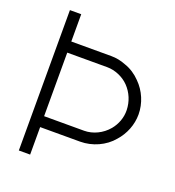

<svg xmlns="http://www.w3.org/2000/svg" viewBox="-136 -857 878 964"><g transform="rotate(20 303.5 -375.0)"><path d="M508.3 -535.4C486.5 -558.3 457.3 -578.1 426 -588.5C400 -599 374 -604.2 346.9 -604.2H133.3V-750H72.9V0H133.3V-146.9H346.9C411.5 -146.9 477.1 -176 517.7 -225C554.2 -265.6 576 -319.8 576 -375C576 -434.4 551 -493.8 508.3 -535.4ZM474 -266.7C441.7 -228.1 393.8 -205.2 346.9 -205.2H133.3V-544.8H346.9C388.5 -544.8 433.3 -526 462.5 -495.8C493.8 -463.5 511.5 -420.8 512.5 -375C513.5 -335.4 499 -296.9 474 -266.7Z"/></g></svg>

Font: Manrope3 Light
Style: Regular
Weight: 300
Designer: Mikhail Sharanda
Foundry: Mikhail Sharanda
Version: Version 3.000;PS 003.000;hotconv 1.0.88;makeotf.lib2.5.64775